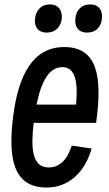

<svg xmlns="http://www.w3.org/2000/svg" viewBox="-20 -801 489 861"><path d="M189 -655C232 -655 253 -683 257 -718C260 -752 244 -781 204 -781C162 -781 141 -752 137 -718C133 -683 149 -655 189 -655ZM370 -655C413 -655 434 -683 437 -718C441 -752 425 -781 385 -781C342 -781 321 -752 318 -718C314 -683 330 -655 370 -655ZM391 -135 302 -148C281 -83 246 -50 198 -50C120 -50 119 -146 131 -250H411C441 -463 414 -590 268 -590C127 -590 62 -463 39 -279C16 -95 37 40 189 40C285 40 359 -24 391 -135ZM260 -500C320 -500 330 -428 321 -332H144C166 -442 203 -500 260 -500Z"/></svg>

Font: Smiley Sans Oblique
Style: Regular
Weight: 400
Italic angle: -8°
Designer: oooooohmygosh, Nagisa Chen, Janine Sui, Heda Shi, Jian Li
Foundry: atelierAnchor
Version: Version 2.0.1